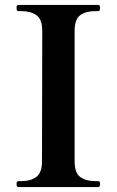

<svg xmlns="http://www.w3.org/2000/svg" viewBox="-20 -757 473 777"><path d="M54 0Q47 0 47 -13Q47 -24 54 -24H66Q104 -24 127 -41Q150 -58 150 -104L151 -632Q151 -679 127.5 -695.5Q104 -712 66 -712H54Q47 -712 47 -725Q47 -737 54 -737H378Q385 -737 385 -725Q385 -712 378 -712H366Q327 -712 304.5 -695.5Q282 -679 282 -632V-104Q282 -57 305 -40.5Q328 -24 366 -24H378Q385 -24 385 -13Q385 0 378 0Z"/></svg>

Font: Shippori Mincho B1
Style: Bold
Weight: 700
Designer: FONTDASU
Foundry: FONTDASU / Google Inc. / but / Adobe
Version: Version 3.110; ttfautohint (v1.8.3)